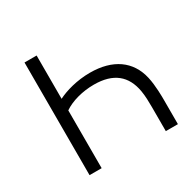

<svg xmlns="http://www.w3.org/2000/svg" viewBox="-125 -669 801 797"><g transform="rotate(-30 275.0 -270.0)"><path d="M86.5 -540V0H144.5V-277C180 -301.5 234.5 -316.5 289.5 -316.5C383 -316.5 433 -274 447 -194.5C451.5 -169 452 -139.5 452 -115V0H510V-115C510 -130 510 -185 500.5 -227C480 -318 409 -367.5 300 -367.5C237 -367.5 180 -350.5 144.5 -332.5V-540Z"/></g></svg>

Font: Hauora Light
Style: Regular
Weight: 300
Designer: Wayne Shih
Foundry: WCYS
Version: Version 1.001;hotconv 1.0.109;makeotfexe 2.5.65596